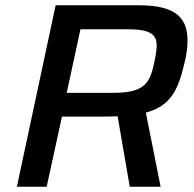

<svg xmlns="http://www.w3.org/2000/svg" viewBox="-20 -708 737 728"><path d="M191 -688 44 0H157L215 -266H380C396 -266 411 -267 426 -267L472 0H589L533 -281C626 -306 655 -365 679 -467C687 -498 691 -529 691 -553C691 -636 652 -688 507 -688ZM409 -356H233L285 -597H466C550 -597 574 -577 574 -536C574 -520 571 -499 566 -476C549 -394 531 -356 409 -356Z"/></svg>

Font: Saira UNSAM Medium Italic
Style: Regular
Weight: 500
Italic angle: -12°
Designer: Hector Gatti with collaboration of the Omnibus-Type team
Foundry: Omnibus-Type
Version: Version 0.072;PS 000.072;hotconv 1.0.88;makeotf.lib2.5.64775